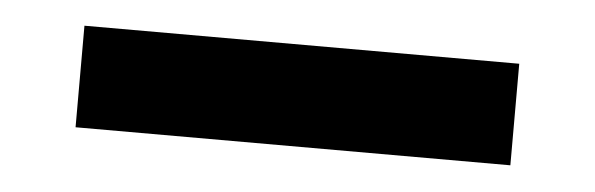

<svg xmlns="http://www.w3.org/2000/svg" viewBox="-25 -392 601 194"><g transform="rotate(5 275.5 -295.5)"><path d="M55 -347H496V-244H55Z"/></g></svg>

Font: OpenDyslexic
Style: Regular
Weight: 400
Designer: Abbie Gonzalez
Version: Version 0.920;hotconv 1.0.109;makeotfexe 2.5.65596